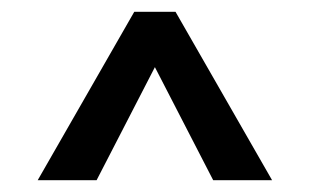

<svg xmlns="http://www.w3.org/2000/svg" viewBox="-20 -754 526 326"><path d="M44 -448H144L243 -640L342 -448H442L278 -734H208Z"/></svg>

Font: Spoqa Han Sans Neo Medium
Style: Regular
Weight: 500
Designer: [Spoqa Han Sans Neo] Dong-huui Kim  Younghwa Kang  Yujin Lee  [Noto Sans] Ryoko NISHIZUKA  (kana & ideographs); Paul D. 
Foundry: Spoqa (http://www.spoqa-han-sans.com)
Version: Version 1.000